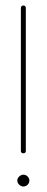

<svg xmlns="http://www.w3.org/2000/svg" viewBox="-20 -675 171 699"><path d="M56 -646Q56 -650 58.5 -652.5Q61 -655 65 -655Q69 -655 71.5 -652.5Q74 -650 74 -646V-125Q74 -121 71.5 -119Q69 -117 65 -117Q61 -117 58.5 -119Q56 -121 56 -125ZM65 4Q57 4 50 -2.5Q43 -9 43 -18Q43 -26 50 -32.5Q57 -39 65 -39Q74 -39 80.5 -32.5Q87 -26 87 -18Q87 -9 80.5 -2.5Q74 4 65 4Z"/></svg>

Font: Libertine-Super Thin
Style: Regular
Weight: 100
Designer: Bastien Sozeau
Foundry: NBR — Bastien Sozeau
Version: Version 2.003;gftools[0.9.33]